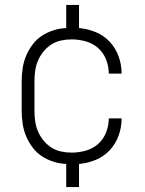

<svg xmlns="http://www.w3.org/2000/svg" viewBox="-20 -655 590 780"><path d="M249 105V11Q223 10 197.5 2Q172 -6 150 -20.5Q128 -35 112 -56.5Q96 -78 86 -102Q76 -126 72 -152.5Q68 -179 68 -205V-325Q68 -351 72 -377.5Q76 -404 86 -428Q96 -452 112 -473.5Q128 -495 150 -509.5Q172 -524 197.5 -532Q223 -540 249 -541V-635H301V-541Q336 -538 369 -524.5Q402 -511 426 -485Q450 -459 462 -425.5Q474 -392 474 -357V-356H422Q422 -385 411 -413Q400 -441 378.5 -460Q357 -479 328.5 -487Q300 -495 271 -495Q250 -495 228.5 -490.5Q207 -486 189 -474.5Q171 -463 157 -446Q143 -429 134.5 -409Q126 -389 123 -368Q120 -347 120 -325V-205Q120 -183 123 -162Q126 -141 134.5 -121Q143 -101 157 -84Q171 -67 189 -55.5Q207 -44 228.5 -39.5Q250 -35 271 -35Q300 -35 328.5 -43Q357 -51 378.5 -70Q400 -89 411 -117Q422 -145 422 -174H474V-173Q474 -138 462 -104.5Q450 -71 426 -45Q402 -19 369 -5.5Q336 8 301 11V105Z"/></svg>

Font: Lode Dark
Style: Regular
Weight: 400
Monospace: yes
Designer: Belleve Invis
Foundry: Belleve Invis
Version: Version 29.2.0; ttfautohint (v1.8.3)